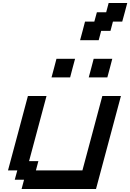

<svg xmlns="http://www.w3.org/2000/svg" viewBox="-20 -1270 875 1290"><path d="M125 0H625Q652.8 -104 708.7 -312.3Q764.6 -520.5 792.5 -625H667.5Q645.5 -542 600.8 -375.2Q556.2 -208.5 533.7 -125H221.2L237.8 -187.5H175.3L292.5 -625H167.5Q145.5 -542 100.8 -375Q56.2 -208 33.7 -125H96.2L79.1 -62.5H141.6ZM576.2 -750H701.2Q707 -771 718 -812.5Q729 -854 734.4 -875H609.4Q604 -854 593 -812.5Q582 -771 576.2 -750ZM326.2 -750H451.2Q456.5 -771 467.5 -812.5Q478.5 -854 484.4 -875H359.4Q354 -854 343 -812.5Q332 -771 326.2 -750ZM518.1 -1000H643.1L659.7 -1062.5H722.2L738.8 -1125H801.3Q807.1 -1146 818.4 -1187.5Q829.6 -1229 835 -1250H710L693.4 -1187.5H630.9L613.8 -1125H551.3Q545.9 -1104 534.9 -1062.3Q523.9 -1020.5 518.1 -1000Z"/></svg>

Font: Faithful 32x
Style: Oblique
Weight: 400
Foundry: Faithful Resource Pack
Version: Version 1.0; January 27, 2023